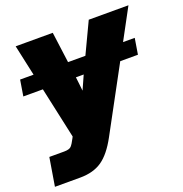

<svg xmlns="http://www.w3.org/2000/svg" viewBox="-135 -631 907 950"><g transform="rotate(-20 318.5 -156.0)"><path d="M617.2 -353.5 603.5 -269.5H510.3L329.1 65.4Q288.6 140.6 242.7 172.4Q196.8 204.1 127 204.1H-5.9L18.6 55.7H96.7Q124 55.7 134 45.2Q144 34.7 157.7 7.8L161.6 0L103 -269.5H0L13.7 -353.5H84.5L49.3 -515.6H244.6L266.1 -353.5H357.4L434.1 -515.6H643.1L555.7 -353.5ZM317.9 -269.5H276.9Q279.3 -251.5 281.2 -233.2Q283.2 -214.8 285.2 -196.3Q301.8 -234.4 317.9 -269.5Z"/></g></svg>

Font: Inter Display Black
Style: Italic
Weight: 900
Italic angle: -9.39999°
Designer: Rasmus Andersson
Foundry: rsms
Version: Version 4.000;git-a52131595